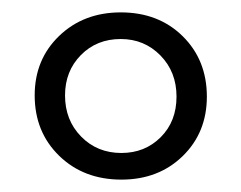

<svg xmlns="http://www.w3.org/2000/svg" viewBox="-20 -683 389 310"><path d="M176 -393Q115 -393 75.5 -431.5Q36 -470 36 -529Q36 -587 75.5 -625Q115 -663 175 -663Q236 -663 275 -624.5Q314 -586 314 -527Q314 -469 275 -431Q236 -393 176 -393ZM176 -436Q214 -436 239.5 -461.5Q265 -487 265 -527Q265 -567 239 -593.5Q213 -620 175 -620Q136 -620 110.5 -594Q85 -568 85 -529Q85 -489 111 -462.5Q137 -436 176 -436Z"/></svg>

Font: EauTest Semilight
Style: Italic
Weight: 300
Italic angle: -12°
Designer: Christian Thalmann (Catharsis Fonts)
Version: Version 0.001;PS 000.001;hotconv 1.0.88;makeotf.lib2.5.64775